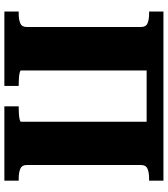

<svg xmlns="http://www.w3.org/2000/svg" viewBox="34 -784 750 857"><g transform="rotate(90 408.5 -355.0)"><path d="M181 -710H611V-635H181ZM31 0V-64H41Q67 -64 83.5 -71Q100 -78 100 -100V-610Q100 -632 83.5 -639Q67 -646 41 -646H31V-710H294V-74Q294 -71 303.5 -68.5Q313 -66 327 -65Q341 -64 354 -64H363V0ZM454 0V-64H462Q476 -64 490 -65Q504 -66 513.5 -68.5Q523 -71 523 -74V-710H786V-646H776Q750 -646 733 -639Q716 -632 716 -610V-100Q716 -78 733 -71Q750 -64 776 -64H786V0Z"/></g></svg>

Font: Roboto Serif 36pt
Style: Bold
Weight: 700
Version: Version 1.008